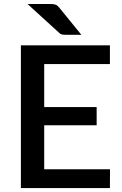

<svg xmlns="http://www.w3.org/2000/svg" viewBox="-20 -949 616 969"><path d="M203.1 -94.7H535.2L534.7 0H85.4V-720.2H534.7V-625.5H203.1V-408.7H467.8V-316.9H203.1ZM119.1 -928.7H232.4Q244.1 -928.7 248.5 -928.2Q255.9 -927.2 260.7 -925.3Q266.6 -922.9 270 -919.9Q272.9 -917.5 279.3 -910.2L390.6 -773.4H313Q299.8 -773.4 293 -774.9Q285.2 -776.4 276.9 -784.7Z"/></svg>

Font: Lato-SemiBold
Style: Regular
Weight: 500
Designer: Lukasz Dziedzic with Adam Twardoch and Botio Nikoltchev
Foundry: tyPoland Lukasz Dziedzic
Version: ""